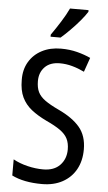

<svg xmlns="http://www.w3.org/2000/svg" viewBox="-62 -983 579 1032"><g transform="rotate(5 227.0 -466.5)"><path d="M413 -195Q413 -133 387.5 -87Q362 -41 315 -15.5Q268 10 205 10Q106 10 42 -22V-109Q76 -90 119.5 -79.5Q163 -69 204 -69Q263 -69 295 -102.5Q327 -136 327 -187Q327 -221 315 -245Q303 -269 275 -289Q247 -309 199 -331Q151 -354 117.5 -380.5Q84 -407 66 -444.5Q48 -482 48 -538Q47 -594 72 -636Q97 -678 141.5 -701Q186 -724 244 -724Q291 -724 331.5 -713.5Q372 -703 404 -688L377 -611Q344 -627 311 -636Q278 -645 245 -645Q192 -645 163.5 -615.5Q135 -586 135 -540Q135 -504 146.5 -480.5Q158 -457 185 -437.5Q212 -418 259 -396Q336 -360 374.5 -314Q413 -268 413 -195ZM373 -934Q360 -913 336 -884.5Q312 -856 284.5 -828.5Q257 -801 236 -783H182V-794Q208 -831 232.5 -870Q257 -909 273 -943H373Z"/></g></svg>

Font: Noto Sans Thai Looped Condensed
Style: Regular
Weight: 400
Width: 3
Designer: Sasikarn Vongin, Ben Mitchell
Foundry: The Fontpad Ltd
Version: Version 1.001; ttfautohint (v1.8.4.7-5d5b)